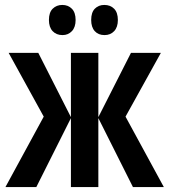

<svg xmlns="http://www.w3.org/2000/svg" viewBox="-20 -757 692 777"><path d="M631 -543 488 -285 643 0H518L378 -279V0H267V-279L127 0H2L157 -285L15 -543H135L267 -283V-543H378V-283L510 -543ZM178 -676Q178 -707 193.5 -722Q209 -737 232 -737Q256 -737 271 -721.5Q286 -706 286 -676Q286 -647 271 -631Q256 -615 233 -615Q208 -615 193 -631Q178 -647 178 -676ZM349 -676Q349 -707 364 -722Q379 -737 402 -737Q427 -737 442 -721.5Q457 -706 457 -676Q457 -647 442 -631Q427 -615 403 -615Q378 -615 363.5 -631Q349 -647 349 -676Z"/></svg>

Font: Noto Sans Display ExtraCondensed SemiBold
Style: Regular
Weight: 600
Width: 2
Designer: Monotype Design Team
Foundry: Monotype Imaging Inc.
Version: Version 2.003